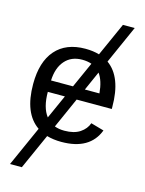

<svg xmlns="http://www.w3.org/2000/svg" viewBox="-136 -806 827 1093"><g transform="rotate(15 278.0 -259.0)"><path d="M33.2 207H103L196.3 -1.5C222.3 6 251 9.8 282.2 9.8C394.2 9.8 466 -31.9 497.6 -115.2L420.4 -137.2C412.3 -113.8 396.7 -94.4 373.8 -79.1C350.8 -63.8 320.3 -56.2 282.2 -56.2C260.7 -56.2 241.5 -59.4 224.6 -65.9L304.7 -245.6H511.7V-257.3C511.7 -374.8 480.6 -455.7 418.5 -500L518.6 -724.6H449.2L360.8 -527.3C336.8 -534.5 309.4 -538.1 278.8 -538.1C203 -538.1 144.6 -514.8 103.8 -468.3C62.9 -421.7 42.5 -354.8 42.5 -267.6C42.5 -152.3 74.5 -72.8 138.7 -28.8ZM265.1 -313H135.7C137.7 -362.8 151.1 -401.9 176 -430.4C200.9 -458.9 234.7 -473.1 277.3 -473.1C297.9 -473.1 316.4 -470.2 333 -464.4ZM134.8 -245.6H235.4L172.4 -105C147.3 -137.5 134.8 -184.4 134.8 -245.6ZM420.9 -313H335L385.3 -426.3C404.8 -399.9 416.7 -362.1 420.9 -313Z"/></g></svg>

Font: Arimo
Style: Regular
Weight: 400
Designer: Steve Matteson
Foundry: Monotype Imaging Inc.
Version: Version 1.32